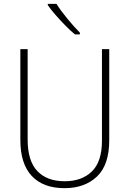

<svg xmlns="http://www.w3.org/2000/svg" viewBox="-20 -970 674 1000"><path d="M549 -240Q549 -111 485 -50.5Q421 10 316 10Q205 10 145.5 -53.5Q86 -117 86 -241V-714H124V-243Q124 -132 174.5 -79Q225 -26 317 -26Q406 -26 458.5 -77Q511 -128 511 -237V-714H549ZM274 -950Q296 -915 331 -872.5Q366 -830 396 -800V-791H370Q346 -811 319.5 -838Q293 -865 269 -892.5Q245 -920 229 -943V-950Z"/></svg>

Font: Noto Sans Gurmukhi SemiCondensed ExtraLight
Style: Regular
Weight: 200
Width: 4
Designer: Jelle Bosma - Monotype Design Team
Foundry: Monotype Imaging Inc.
Version: Version 2.004; ttfautohint (v1.8.4.7-5d5b)